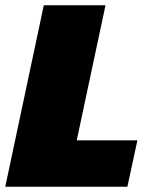

<svg xmlns="http://www.w3.org/2000/svg" viewBox="-25 -708 566 728"><path d="M-5 0 141 -688H375L266 -176H496L458 0Z"/></svg>

Font: Saira Black
Style: Italic
Weight: 900
Italic angle: -12°
Designer: Hector Gatti with collaboration of the Omnibus-Type team
Foundry: Omnibus-Type
Version: Version 1.100; ttfautohint (v1.8.3)